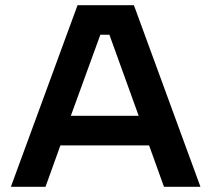

<svg xmlns="http://www.w3.org/2000/svg" viewBox="-20 -720 814 740"><path d="M21.9 0 278.9 -700H496.1L752.6 0H612L554.6 -159.7H212.8L155.4 0ZM253 -273.7H514.5L401.7 -586H366.7Z"/></svg>

Font: Envelope Sans Variable
Style: Regular
Weight: 500
Designer: Andreas Rasmussen / Norman Anderson
Foundry: mail.de GmbH
Version: Version 1.150